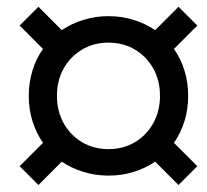

<svg xmlns="http://www.w3.org/2000/svg" viewBox="-20 -614 607 562"><path d="M92.5 -72.5 37.5 -127.5 105.8 -195.8Q85.8 -225 75 -259.6Q64.2 -294.2 64.2 -333.3Q64.2 -372.5 75 -407.5Q85.8 -442.5 105.8 -470.8L37.5 -539.2L92.5 -594.2L160.8 -525.8Q189.2 -545 224.2 -555.8Q259.2 -566.7 297.5 -566.7Q336.7 -566.7 371.2 -555.8Q405.8 -545 434.2 -525.8L502.5 -594.2L557.5 -539.2L489.2 -470.8Q509.2 -442.5 520 -407.5Q530.8 -372.5 530.8 -333.3Q530.8 -294.2 520 -259.6Q509.2 -225 489.2 -195.8L557.5 -127.5L502.5 -72.5L434.2 -140.8Q405.8 -121.7 371.2 -110.8Q336.7 -100 297.5 -100Q259.2 -100 224.2 -110.8Q189.2 -121.7 160.8 -140.8ZM297.5 -177.5Q340.8 -177.5 375 -197.9Q409.2 -218.3 428.8 -253.8Q448.3 -289.2 448.3 -333.3Q448.3 -378.3 428.8 -413.3Q409.2 -448.3 375 -468.8Q340.8 -489.2 297.5 -489.2Q254.2 -489.2 220 -468.8Q185.8 -448.3 166.2 -413.3Q146.7 -378.3 146.7 -333.3Q146.7 -289.2 166.2 -253.8Q185.8 -218.3 220 -197.9Q254.2 -177.5 297.5 -177.5Z"/></svg>

Font: Familjen Grotesk GF
Style: Italic
Weight: 400
Designer: Anders Wikstroem, Jonas Baeckman, Matilda Gysing, Kristian Moeller
Foundry: Familjen STHML AB
Version: Version 2.000; Beta; Release 4; Build 6